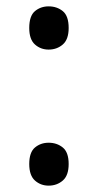

<svg xmlns="http://www.w3.org/2000/svg" viewBox="-20 -570 308 604"><path d="M72 -482Q72 -520 90 -535Q108 -550 133 -550Q159 -550 177.5 -535Q196 -520 196 -482Q196 -446 177.5 -430Q159 -414 133 -414Q108 -414 90 -430Q72 -446 72 -482ZM72 -54Q72 -91 90 -106Q108 -121 133 -121Q159 -121 177.5 -106Q196 -91 196 -54Q196 -18 177.5 -2Q159 14 133 14Q108 14 90 -2Q72 -18 72 -54Z"/></svg>

Font: Noto Sans Masaram Gondi
Style: Regular
Weight: 400
Designer: Ek Type & Mukund Gokhale
Foundry: Ek Type
Version: Version 1.004; ttfautohint (v1.8.4.7-5d5b)